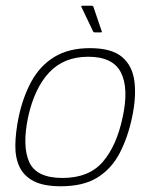

<svg xmlns="http://www.w3.org/2000/svg" viewBox="-20 -645 526 670"><path d="M192 5Q133 5 98.5 -12.5Q64 -30 48.5 -62Q33 -94 33.5 -138Q34 -182 45 -236Q60 -307 90 -361.5Q120 -416 170 -446.5Q220 -477 294 -477Q369 -477 405.5 -446.5Q442 -416 449 -361.5Q456 -307 441 -236Q426 -165 397.5 -110.5Q369 -56 320 -25.5Q271 5 192 5ZM198 -24Q290 -24 338.5 -80Q387 -136 408 -236Q430 -337 402 -392Q374 -447 288 -447Q203 -447 151.5 -392Q100 -337 78 -236Q57 -135 82 -79.5Q107 -24 198 -24ZM310 -532Q307 -532 305 -535L264 -621Q263 -623 264 -624Q265 -625 266 -625H299Q301 -625 303 -624.5Q305 -624 306 -621L335 -536Q337 -532 332 -532Z"/></svg>

Font: Glory Thin Thin
Style: Italic
Weight: 250
Italic angle: -12°
Version: Version 1.011